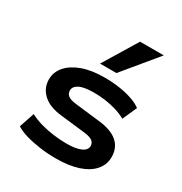

<svg xmlns="http://www.w3.org/2000/svg" viewBox="-180 -902 990 1044"><g transform="rotate(30 315.0 -379.5)"><path d="M320 10Q264 10 215.5 3Q167 -4 127.5 -15.5Q88 -27 62 -44L94 -139Q126 -122 165 -111Q204 -100 246 -94.5Q288 -89 327 -89Q385 -89 417 -103Q449 -117 449 -143Q449 -163 433 -174.5Q417 -186 378 -190L230 -207Q152 -215 111.5 -252.5Q71 -290 71 -344Q71 -390 102 -426Q133 -462 190.5 -483Q248 -504 330 -504Q381 -504 426 -497Q471 -490 506.5 -477.5Q542 -465 564 -448L524 -358Q495 -374 462 -384Q429 -394 393 -399Q357 -404 321 -404Q258 -404 229 -389Q200 -374 200 -349Q200 -329 215.5 -317Q231 -305 270 -301L416 -284Q497 -276 537.5 -241.5Q578 -207 578 -148Q578 -100 546.5 -64Q515 -28 457 -9Q399 10 320 10ZM269 -557 398 -769H547L372 -557Z"/></g></svg>

Font: Nunito Sans 10pt Expanded
Style: Bold
Weight: 700
Width: 7
Designer: Vernon Adams
Foundry: Vernon Adams
Version: Version 3.101;gftools[0.9.27]